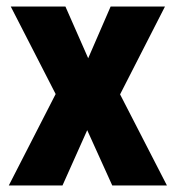

<svg xmlns="http://www.w3.org/2000/svg" viewBox="-20 -570 540 590"><path d="M151 -281 13 -550H181L251 -391L320 -550H487L349 -280L493 0H325L248 -170L172 0H7Z"/></svg>

Font: Noto Sans Hebrew Condensed ExtraBold
Style: Regular
Weight: 800
Width: 3
Designer: Monotype Design Team
Foundry: Monotype Imaging Inc.
Version: Version 2.004; ttfautohint (v1.8.4.7-5d5b)